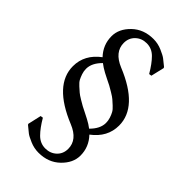

<svg xmlns="http://www.w3.org/2000/svg" viewBox="-251 -735 985 985"><g transform="rotate(45 241.5 -243.0)"><path d="M147.5 -387.2Q106.9 -347.2 106.9 -305.2Q106.9 -288.1 112.5 -271.5Q118.2 -254.9 124.5 -242.9Q130.9 -231 146.5 -217Q162.1 -203.1 170.7 -195.6Q179.2 -188 201.7 -174.6Q224.1 -161.1 231 -157.5Q237.8 -153.8 263.9 -140.9Q290 -127.9 293 -126Q316.4 -113.8 335.4 -99.1Q376 -139.2 376 -181.2Q376 -198.2 370.6 -214.6Q365.2 -231 358.6 -242.9Q352.1 -254.9 336.4 -269Q320.8 -283.2 312.5 -290.5Q304.2 -297.9 281.5 -311.5Q258.8 -325.2 252 -328.6Q245.1 -332 219 -345Q192.9 -357.9 189.9 -359.9Q166.5 -372.6 147.5 -387.2ZM125 -407.2Q81.1 -453.6 81.1 -516.1Q81.1 -569.3 127 -613.8Q172.9 -658.2 244.1 -658.2Q276.4 -658.2 306.6 -645Q336.9 -631.8 348.4 -622.8Q359.9 -613.8 382.8 -595.2L386.2 -589.8L369.1 -517.1L355 -515.1Q327.1 -563 299.6 -590.6Q272 -618.2 234.9 -618.2Q198.7 -618.2 174.3 -595Q149.9 -571.8 149.9 -536.1Q149.9 -470.2 230 -437Q433.1 -354 433.1 -219.2Q433.1 -134.8 357.9 -78.6Q401.9 -32.2 401.9 29.8Q401.9 83 356 127.4Q310.1 171.9 238.8 171.9Q206.5 171.9 176.3 158.9Q146 146 134.5 137Q123 127.9 100.1 108.9L97.2 104L113.8 30.8L127.9 28.8Q155.8 76.7 183.3 104.2Q210.9 131.8 248 131.8Q284.2 131.8 308.6 108.9Q333 85.9 333 49.8Q333 -16.1 252.9 -48.8Q49.8 -131.8 49.8 -267.1Q49.8 -351.1 125 -407.2Z"/></g></svg>

Font: Biolilbert
Style: Regular
Weight: 400
Designer: Philipp H. Poll
Foundry: Philipp H. Poll
Version: Version 1.1.0